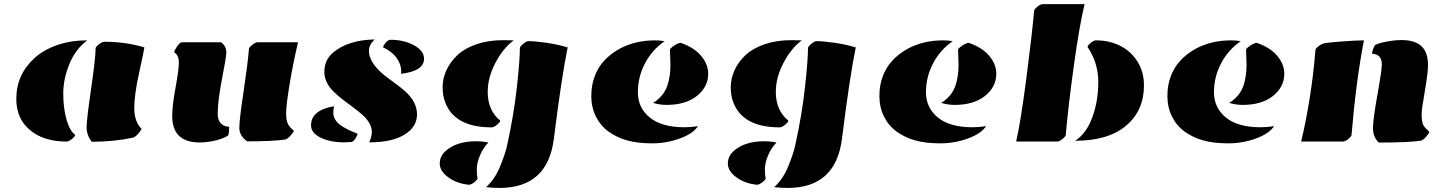

<svg xmlns="http://www.w3.org/2000/svg" viewBox="-20 -696 7121 944"><path d="M635.3 -19.5Q540 1 430.7 1Q405.8 -32.7 405.8 -69.8Q405.8 -106.9 427.7 -258.1Q449.7 -409.2 450.2 -459Q450.2 -465.3 466.3 -478Q482.4 -490.7 493.2 -490.7Q597.7 -490.7 689.9 -462.9Q688 -447.3 664.1 -338.6Q640.1 -230 640.1 -164.3Q640.1 -98.6 675.3 -63.5Q675.3 -56.6 661.6 -40.8Q647.9 -24.9 635.3 -19.5ZM409.2 -497.6Q351.1 -454.6 321 -380.9Q291 -307.1 291 -236.1Q291 -165 306.9 -108.6Q322.8 -52.2 349.6 -33.2Q349.6 -25.9 334 -12.9Q318.4 0 307.1 0Q195.3 0 127.7 -56.2Q60.1 -112.3 60.1 -209.5Q60.1 -330.1 151.4 -412.1Q195.3 -451.7 262 -474.6Q328.6 -497.6 409.2 -497.6Z M826.7 -126Q826.7 -176.3 843 -264.6Q859.4 -353 859.4 -388.7Q859.4 -424.3 836.4 -439Q836.4 -446.8 850.6 -467.5Q864.7 -488.3 875 -488.3H1065.9Q1075.2 -483.4 1084 -470.5Q1092.8 -457.5 1092.8 -437.5Q1092.8 -417.5 1071.5 -307.9Q1050.3 -198.2 1050.3 -136.7Q1050.3 -105.5 1066.2 -89.1Q1082 -72.8 1106.9 -72.8Q1106 -66.4 1106 -56.6Q1106 -35.2 1100.1 -28.8Q1076.2 -13.7 1036.9 -4.6Q997.6 4.4 961.4 4.4Q826.7 4.4 826.7 -126ZM1195.3 -1Q1156.7 -28.3 1156.7 -67.9Q1156.7 -107.4 1177.5 -245.1Q1198.2 -382.8 1204.1 -456.1Q1204.1 -462.4 1220 -475.3Q1235.8 -488.3 1247.1 -488.3H1445.3Q1418.9 -375 1402.8 -275.4Q1386.7 -175.8 1386.7 -139.6Q1386.7 -103.5 1395.8 -86.4Q1404.8 -69.3 1424.3 -53.7Q1424.3 -46.9 1410.2 -31Q1396 -15.1 1384.3 -10.3Q1321.3 -1 1195.3 -1Z M1821.8 -502Q1793.9 -475.6 1793.9 -446.3Q1793.9 -377.9 1897.9 -304.7Q1944.8 -271.5 1971.2 -248Q2030.3 -195.3 2030.3 -133.5Q2030.3 -71.8 1968.5 -33.9Q1906.7 3.9 1795.4 3.9Q1808.1 -24.4 1808.1 -47.4Q1808.1 -70.3 1795.2 -92Q1782.2 -113.8 1761.7 -131.8Q1741.2 -149.9 1716.3 -168.2Q1691.4 -186.5 1666.5 -205.6Q1641.6 -224.6 1621.1 -244.6Q1574.7 -290 1574.7 -342.8Q1574.7 -400.9 1617.7 -437.5Q1691.4 -499.5 1821.8 -502ZM1897.5 -500.5Q1966.3 -500.5 2015.6 -473.4Q2064.9 -446.3 2064.9 -407.2Q2064.9 -346.7 1951.7 -333Q1952.6 -336.4 1952.6 -343.8Q1952.6 -380.9 1929.2 -412.4Q1905.8 -443.8 1863.8 -462.9Q1863.8 -470.7 1874.5 -484.4Q1885.3 -498 1897.5 -500.5ZM1710 2Q1685.5 3.9 1673.8 3.9Q1603 3.9 1556.2 -19.3Q1509.3 -42.5 1509.3 -79.6Q1509.3 -154.3 1622.1 -173.8Q1618.2 -152.8 1618.9 -137Q1619.6 -121.1 1629.6 -105.7Q1639.6 -90.3 1657.7 -78.1Q1689.9 -56.6 1737.8 -38.6Q1737.8 -31.2 1728.8 -16.8Q1719.7 -2.4 1710 2Z M2505.9 -497.6Q2454.1 -460 2416 -387.5Q2377.9 -314.9 2377.9 -244.1Q2377.9 -152.8 2439.5 -103Q2439.5 -95.7 2423.8 -82.8Q2408.2 -69.8 2397 -69.8Q2216.8 -69.8 2169.4 -191.4Q2156.2 -225.1 2156.2 -267.3Q2156.2 -309.6 2174.8 -350.6Q2193.4 -391.6 2229 -425Q2264.6 -458.5 2322.8 -478.5Q2380.9 -498.5 2454.1 -498.5Q2470.7 -498.5 2505.9 -497.6ZM2536.1 -460Q2536.1 -466.3 2551.8 -480Q2567.4 -493.7 2579.1 -493.7Q2607.9 -493.7 2663.6 -486.1Q2719.2 -478.5 2771 -462.9Q2741.2 -318.4 2703.1 -13.7Q2672.9 228 2436 228Q2399.9 228 2370.1 224.1Q2412.6 184.6 2436.5 127.9Q2463.9 62.5 2473.6 17.6Q2506.3 -131.8 2521.2 -265.9Q2536.1 -399.9 2536.1 -460ZM2285.2 212.4Q2226.1 206.5 2184.1 175.8Q2142.1 145 2142.1 108.4Q2142.1 71.8 2170.9 46.4Q2224.6 -1.5 2321.8 -1.5Q2353.5 -1.5 2381.3 4.9Q2355.5 30.8 2339.8 68.4Q2324.2 106 2324.2 135.3Q2324.2 164.6 2328.1 179.7Q2328.1 187 2312.3 199.7Q2296.4 212.4 2285.2 212.4Z M3326.7 -485.4Q3393.1 -462.4 3427.5 -421.1Q3461.9 -379.9 3461.9 -333Q3461.9 -269 3406.7 -224.6Q3351.6 -180.2 3256.3 -180.2Q3226.6 -180.2 3190.9 -189.9Q3242.7 -222.2 3260.7 -273.9Q3276.4 -318.8 3276.4 -379.4Q3276.4 -391.1 3273.9 -451.2Q3273.4 -457.5 3293.7 -471.2Q3314 -484.9 3326.7 -485.4ZM3247.6 -493.2Q3187 -452.1 3151.6 -385.3Q3116.2 -318.4 3116.2 -242.2Q3116.2 -166 3174.8 -118.2Q3233.4 -70.3 3345.7 -70.3Q3376.5 -70.3 3411.6 -75.7Q3388.7 -39.6 3323.2 -15.4Q3257.8 8.8 3186 8.8Q3114.3 8.8 3063.5 -5.6Q3012.7 -20 2972.9 -48.3Q2933.1 -76.7 2910.2 -122.3Q2887.2 -168 2887.2 -222.9Q2887.2 -277.8 2904.3 -322.3Q2921.4 -366.7 2951.2 -398.4Q2981 -430.2 3020.5 -453.1Q3099.1 -497.6 3201.7 -497.6Q3227.1 -497.6 3247.6 -493.2Z M3922.4 -497.6Q3870.6 -460 3832.5 -387.5Q3794.4 -314.9 3794.4 -244.1Q3794.4 -152.8 3856 -103Q3856 -95.7 3840.3 -82.8Q3824.7 -69.8 3813.5 -69.8Q3633.3 -69.8 3585.9 -191.4Q3572.8 -225.1 3572.8 -267.3Q3572.8 -309.6 3591.3 -350.6Q3609.9 -391.6 3645.5 -425Q3681.2 -458.5 3739.3 -478.5Q3797.4 -498.5 3870.6 -498.5Q3887.2 -498.5 3922.4 -497.6ZM3952.6 -460Q3952.6 -466.3 3968.3 -480Q3983.9 -493.7 3995.6 -493.7Q4024.4 -493.7 4080.1 -486.1Q4135.7 -478.5 4187.5 -462.9Q4157.7 -318.4 4119.6 -13.7Q4089.4 228 3852.5 228Q3816.4 228 3786.6 224.1Q3829.1 184.6 3853 127.9Q3880.4 62.5 3890.1 17.6Q3922.9 -131.8 3937.7 -265.9Q3952.6 -399.9 3952.6 -460ZM3701.7 212.4Q3642.6 206.5 3600.6 175.8Q3558.6 145 3558.6 108.4Q3558.6 71.8 3587.4 46.4Q3641.1 -1.5 3738.3 -1.5Q3770 -1.5 3797.9 4.9Q3772 30.8 3756.3 68.4Q3740.7 106 3740.7 135.3Q3740.7 164.6 3744.6 179.7Q3744.6 187 3728.8 199.7Q3712.9 212.4 3701.7 212.4Z M4743.2 -485.4Q4809.6 -462.4 4844 -421.1Q4878.4 -379.9 4878.4 -333Q4878.4 -269 4823.2 -224.6Q4768.1 -180.2 4672.9 -180.2Q4643.1 -180.2 4607.4 -189.9Q4659.2 -222.2 4677.2 -273.9Q4692.9 -318.8 4692.9 -379.4Q4692.9 -391.1 4690.4 -451.2Q4689.9 -457.5 4710.2 -471.2Q4730.5 -484.9 4743.2 -485.4ZM4664.1 -493.2Q4603.5 -452.1 4568.1 -385.3Q4532.7 -318.4 4532.7 -242.2Q4532.7 -166 4591.3 -118.2Q4649.9 -70.3 4762.2 -70.3Q4793 -70.3 4828.1 -75.7Q4805.2 -39.6 4739.7 -15.4Q4674.3 8.8 4602.5 8.8Q4530.8 8.8 4480 -5.6Q4429.2 -20 4389.4 -48.3Q4349.6 -76.7 4326.7 -122.3Q4303.7 -168 4303.7 -222.9Q4303.7 -277.8 4320.8 -322.3Q4337.9 -366.7 4367.7 -398.4Q4397.5 -430.2 4437 -453.1Q4515.6 -497.6 4618.2 -497.6Q4643.6 -497.6 4664.1 -493.2Z M5220.2 -33.2Q5220.2 -26.4 5204.6 -13.2Q5189 0 5177.2 0H4976.1Q4997.6 -91.8 5025.6 -306.6Q5053.7 -521.5 5064.5 -643.6Q5064.5 -649.9 5080.1 -662.8Q5095.7 -675.8 5106.9 -675.8H5312.5Q5286.6 -568.4 5258.8 -366Q5231 -163.6 5220.2 -33.2ZM5266.1 -3.9Q5320.8 -38.6 5350.3 -118.7Q5379.9 -198.7 5379.9 -293Q5379.9 -387.2 5327.1 -464.8Q5327.1 -472.2 5342.3 -484.9Q5357.4 -497.6 5368.7 -497.6Q5433.6 -497.6 5486.8 -471.2Q5540 -444.8 5572.3 -393.8Q5604.5 -342.8 5604.5 -275.9Q5604.5 -152.3 5516.6 -78.1Q5428.7 -3.9 5266.1 -3.9Z M6159.2 -485.4Q6225.6 -462.4 6260 -421.1Q6294.4 -379.9 6294.4 -333Q6294.4 -269 6239.3 -224.6Q6184.1 -180.2 6088.9 -180.2Q6059.1 -180.2 6023.4 -189.9Q6075.2 -222.2 6093.3 -273.9Q6108.9 -318.8 6108.9 -379.4Q6108.9 -391.1 6106.4 -451.2Q6106 -457.5 6126.2 -471.2Q6146.5 -484.9 6159.2 -485.4ZM6080.1 -493.2Q6019.5 -452.1 5984.1 -385.3Q5948.7 -318.4 5948.7 -242.2Q5948.7 -166 6007.3 -118.2Q6065.9 -70.3 6178.2 -70.3Q6209 -70.3 6244.1 -75.7Q6221.2 -39.6 6155.8 -15.4Q6090.3 8.8 6018.6 8.8Q5946.8 8.8 5896 -5.6Q5845.2 -20 5805.4 -48.3Q5765.6 -76.7 5742.7 -122.3Q5719.7 -168 5719.7 -222.9Q5719.7 -277.8 5736.8 -322.3Q5753.9 -366.7 5783.7 -398.4Q5813.5 -430.2 5853 -453.1Q5931.6 -497.6 6034.2 -497.6Q6059.6 -497.6 6080.1 -493.2Z M6582.5 0H6377.4Q6428.2 -213.9 6447.8 -451.7Q6447.8 -457.5 6463.4 -469.5Q6479 -481.4 6496.3 -484.4Q6513.7 -487.3 6581.3 -492.4Q6648.9 -497.6 6686 -497.6Q6646.5 -293 6625 -32.2Q6625 -25.9 6609.4 -12.9Q6593.8 0 6582.5 0ZM6758.8 4.9Q6730.5 -22.5 6730.5 -65.4Q6730.5 -108.4 6752.2 -229.5Q6773.9 -350.6 6773.9 -378.7Q6773.9 -406.7 6760.5 -419.2Q6747.1 -431.6 6725.6 -431.6Q6730 -460.9 6742.2 -475.6Q6760.3 -484.4 6799.1 -491.7Q6837.9 -499 6871.1 -499Q6936 -499 6968.5 -469.2Q7001 -439.5 7001 -375Q7001 -338.9 6985.4 -248Q6969.7 -157.2 6969.7 -136.7Q6969.7 -116.2 6971.4 -106Q6973.1 -95.7 6974.4 -89.8Q6975.6 -84 6981 -76.4Q6986.3 -68.8 6987.8 -67.1Q6989.3 -65.4 6997.6 -57.4Q7005.9 -49.3 7007.3 -47.9Q7007.3 -41 6993.2 -25.1Q6979 -9.3 6967.3 -4.4Q6904.8 4.9 6758.8 4.9Z"/></svg>

Font: Emblema One
Style: Regular
Weight: 400
Designer: Riccardo De Franceschi
Foundry: Riccardo De Franceschi
Version: Version 1.003